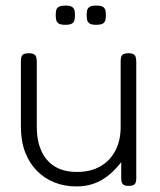

<svg xmlns="http://www.w3.org/2000/svg" viewBox="-20 -657 574 689"><path d="M254 12Q211 12 175 -2.5Q139 -17 112 -44.5Q85 -72 70 -111.5Q55 -151 55 -202V-437Q55 -448 57.5 -454.5Q60 -461 66.5 -463.5Q73 -466 83 -466Q94 -466 100.5 -463Q107 -460 109.5 -453.5Q112 -447 112 -436V-201Q112 -153 128 -116.5Q144 -80 176 -60Q208 -40 256 -40Q305 -40 340 -60Q375 -80 394 -116.5Q413 -153 413 -201V-437Q413 -448 415.5 -454.5Q418 -461 424.5 -463.5Q431 -466 442 -466Q452 -466 458 -463Q464 -460 466.5 -453.5Q469 -447 469 -436V-16Q469 -7 466.5 -1Q464 5 458 7.5Q452 10 441 10Q434 10 429 8.5Q424 7 421 4Q418 1 416.5 -4Q415 -9 415 -16V-75Q402 -58 386 -42.5Q370 -27 350.5 -14.5Q331 -2 307 5Q283 12 254 12ZM325 -568Q308 -568 301 -573Q294 -578 292.5 -586.5Q291 -595 291 -603Q291 -612 292.5 -619.5Q294 -627 301 -632Q308 -637 325 -637Q343 -637 350 -632Q357 -627 358.5 -619Q360 -611 360 -603Q360 -595 358.5 -586.5Q357 -578 350 -573Q343 -568 325 -568ZM215 -568Q197 -568 190 -573Q183 -578 181.5 -586.5Q180 -595 180 -603Q180 -612 181.5 -619.5Q183 -627 190 -632Q197 -637 215 -637Q232 -637 239 -632Q246 -627 247.5 -619Q249 -611 249 -603Q249 -595 247.5 -586.5Q246 -578 239 -573Q232 -568 215 -568Z"/></svg>

Font: Fredoka Light
Style: Regular
Weight: 300
Designer: Ben Nathan
Foundry: Milena B. Brandão, Ben Nathan
Version: Version 2.001